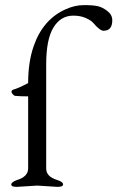

<svg xmlns="http://www.w3.org/2000/svg" viewBox="-20 -726 458 749"><path d="M43.9 2.9Q23.9 2.9 23.9 -6.3Q23.9 -15.6 46.9 -23.9Q89.8 -37.1 89.8 -68.8V-350.1Q59.1 -350.1 38.1 -352.1Q35.2 -353 29.8 -358.4Q24.9 -363.3 24.9 -368.2Q24.9 -373 30.8 -376Q49.8 -380.9 89.8 -401.9Q89.8 -483.9 111.3 -545.9Q147.5 -650.4 236.3 -689.9Q272 -706.1 308.1 -706.1Q343.8 -706.1 362.3 -701.7Q380.9 -697.3 399.4 -682.6Q418 -668 418 -647Q418 -606 383.8 -606Q369.6 -606 344.2 -636.2Q334 -647.5 313.5 -656.2Q293 -665 266.1 -665Q216.8 -665 188.5 -618.7Q160.2 -572.3 160.2 -475.1V-68.8Q160.2 -36.6 203.1 -23.9Q226.1 -16.6 226.1 -6.8Q226.1 2.9 206.1 2.9H203.1L125 -2L46.9 2.9Z"/></svg>

Font: EBGaramond
Style: Regular
Weight: 400
Version: Version 000.012g